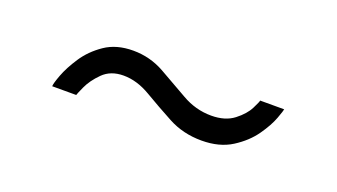

<svg xmlns="http://www.w3.org/2000/svg" viewBox="-28 -454 567 323"><g transform="rotate(20 255.5 -292.5)"><path d="M66 -241Q66 -246 72 -262Q78 -278 90.5 -297Q103 -316 123.5 -330Q144 -344 174 -344Q204 -344 230 -329.5Q256 -315 281 -300.5Q306 -286 334 -286Q359 -286 374.5 -298Q390 -310 396.5 -323Q403 -336 403 -338H446Q446 -336 440.5 -321Q435 -306 422 -287.5Q409 -269 387 -255Q365 -241 333 -241Q300 -241 273 -255.5Q246 -270 221.5 -284.5Q197 -299 173 -299Q150 -299 136 -285Q122 -271 115.5 -256.5Q109 -242 109 -241Z"/></g></svg>

Font: Raleway
Style: Regular
Weight: 400
Designer: Matt McInerney, Pablo Impallari, Rodrigo Fuenzalida
Foundry: Matt McInerney, Pablo Impallari, Rodrigo Fuenzalida
Version: Version 4.101;RELEASE